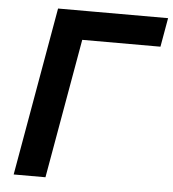

<svg xmlns="http://www.w3.org/2000/svg" viewBox="-51 -740 710 787"><g transform="rotate(5 304.5 -346.5)"><path d="M34.2 0 156.2 -693.4H287.1L165 0ZM135.3 -574.2 156.2 -693.4H608.9L587.9 -574.2Z"/></g></svg>

Font: Cascadia Code PL
Style: Italic
Weight: 400
Italic angle: -10°
Monospace: yes
Designer: Aaron Bell
Foundry: Saja Typeworks
Version: Version 2404.023